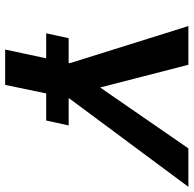

<svg xmlns="http://www.w3.org/2000/svg" viewBox="-23 -727 750 744"><g transform="rotate(90 352.0 -355.0)"><path d="M361 -248V-246H466L447 -159H342L309 0H172L206 -159H109L128 -246H224L225 -250L81 -710H231L319 -368L555 -710H704Z"/></g></svg>

Font: Raleway-v4020
Style: Bold Italic
Weight: 700
Italic angle: -12°
Designer: Matt McInerney, Pablo Impallari, Rodrigo Fuenzalida
Foundry: Matt McInerney, Pablo Impallari, Rodrigo Fuenzalida
Version: Version 4.020;PS 004.020;hotconv 1.0.88;makeotf.lib2.5.64775